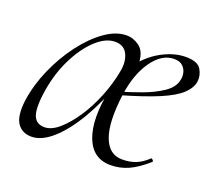

<svg xmlns="http://www.w3.org/2000/svg" viewBox="-80 -503 689 619"><g transform="rotate(20 264.5 -193.0)"><path d="M80 13Q48 13 31.5 -11Q15 -35 22 -91Q30 -146 54 -200.5Q78 -255 112 -300Q146 -345 184 -372Q222 -399 258 -399Q282 -399 302.5 -383.5Q323 -368 325 -332Q315 -310 304 -289.5Q293 -269 285 -246Q259 -172 224.5 -113Q190 -54 152.5 -20.5Q115 13 80 13ZM109 -30Q133 -30 159 -52.5Q185 -75 209.5 -112Q234 -149 252 -194Q270 -239 278 -283Q285 -318 272.5 -343Q260 -368 228 -367Q196 -366 162.5 -334Q129 -302 103.5 -248.5Q78 -195 69 -127Q65 -96 67 -74Q69 -52 79.5 -41Q90 -30 109 -30ZM351 12Q290 12 267 -48Q244 -108 265 -211L301 -305Q335 -352 378 -375.5Q421 -399 461 -399Q502 -399 514 -378.5Q526 -358 523 -337Q520 -315 498 -294Q476 -273 427.5 -252.5Q379 -232 295 -208L296 -220Q330 -230 368.5 -244Q407 -258 436 -277.5Q465 -297 470 -323Q473 -334 470.5 -347Q468 -360 458 -370Q448 -380 428 -380Q386 -380 353.5 -334Q321 -288 311 -215Q298 -117 316.5 -67.5Q335 -18 380 -18Q406 -18 426.5 -26Q447 -34 467 -53Q469 -55 473 -51Q477 -47 475 -44Q441 -14 412 -1Q383 12 351 12Z"/></g></svg>

Font: Cormorant Light
Style: Italic
Weight: 300
Italic angle: -10°
Designer: Christian Thalmann (Catharsis Fonts)
Foundry: Catharsis Fonts
Version: Version 4.000